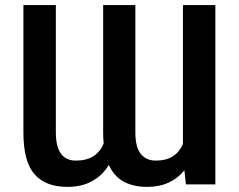

<svg xmlns="http://www.w3.org/2000/svg" viewBox="-20 -727 941 757"><path d="M72.3 -707H200.2V-205.1Q200.2 -93.8 279.3 -93.8Q361.3 -93.8 388.7 -161.6Q386.7 -179.7 386.7 -205.1V-707H513.7V-205.1Q513.7 -146 535.4 -119.9Q557.1 -93.8 593.8 -93.8Q635.3 -93.8 661.6 -110.8Q688 -127.9 701.2 -159.2V-707H829.1V0H712.9L707 -55.7Q681.6 -23.9 645 -7.1Q608.4 9.8 560.5 9.8Q506.3 9.8 468 -10.7Q429.7 -31.2 409.2 -76.7Q383.8 -35.2 343 -12.7Q302.2 9.8 246.1 9.8Q159.2 9.8 115.7 -40.3Q72.3 -90.3 72.3 -205.1Z"/></svg>

Font: Pretendard GOV SemiBold
Style: Regular
Weight: 600
Designer: Base glyphs from Inter by Rasmus Andersson; Hangeul glyphs from Noto Sans CJK(Source Han Sans) by Jang Soo-young and Kan
Foundry: Kil Hyung-jin
Version: Version 1.309